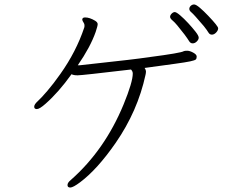

<svg xmlns="http://www.w3.org/2000/svg" viewBox="-20 -799 1040 859"><path d="M928 -644Q938 -644 947 -653.5Q956 -663 956 -672.5Q956 -682 911 -729Q892 -749 874.5 -764Q857 -779 848.5 -779Q840 -779 833.5 -773Q827 -767 827 -759Q827 -751 837 -743Q847 -735 892 -682Q907 -663 912.5 -653.5Q918 -644 928 -644ZM842 -605Q852 -605 860.5 -613.5Q869 -622 869 -630.5Q869 -639 855 -657Q841 -675 822 -695.5Q803 -716 786 -730.5Q769 -745 762 -745Q755 -745 748 -738Q741 -731 741 -723.5Q741 -716 754 -705.5Q767 -695 806 -644Q820 -625 826 -615Q832 -605 842 -605ZM566 -488Q574 -480 574 -470Q574 -432 533 -332Q449 -128 297 6Q282 18 282 29Q282 40 294.5 40Q307 40 339 16Q415 -41 497 -159Q596 -302 631 -464Q633 -472 633 -480Q633 -486 627 -495Q714 -507 762 -513.5Q810 -520 831 -524.5Q852 -529 856 -533Q860 -537 860 -546Q860 -555 844.5 -563.5Q829 -572 817.5 -572Q806 -572 802 -570Q790 -562 652 -544Q604 -537 552 -531Q500 -525 427 -517Q354 -509 337 -507H328Q384 -588 408 -656Q417 -683 417 -691Q417 -699 406 -706Q381 -721 361 -721Q348 -721 348 -711Q348 -707 355 -696Q358 -692 358 -685Q358 -678 357 -676Q321 -568 250 -468Q219 -424 191.5 -392Q164 -360 148.5 -346Q133 -332 133 -321.5Q133 -311 145 -311Q157 -311 184 -335Q242 -386 300 -467Q309 -462 327.5 -462Q346 -462 566 -488Z"/></svg>

Font: LXGW WenKai TC Light
Style: Regular
Weight: 300
Designer: LXGW / Fontworks Inc.
Foundry: LXGW / Fontworks Inc.
Version: Version 1.330